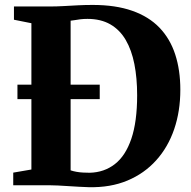

<svg xmlns="http://www.w3.org/2000/svg" viewBox="-20 -770 794 798"><path d="M349 8Q330 7.5 307.8 6.2Q285.5 5 263.2 3.5Q241 2 221 1Q201 0 186 0H35V-52.5L110.5 -65.5V-673.5L38 -688V-743H184Q216 -743 245.8 -744.8Q275.5 -746.5 304.8 -748Q334 -749.5 365 -749.5Q460.5 -749.5 529.5 -725.2Q598.5 -701 642.8 -655Q687 -609 708.2 -543.8Q729.5 -478.5 729.5 -397Q729.5 -308 704 -233.2Q678.5 -158.5 629.2 -103.8Q580 -49 509.5 -19.5Q439 10 349 8ZM353 -52Q413 -53.5 457.2 -87.8Q501.5 -122 525.8 -193Q550 -264 550 -374Q550 -445.5 538.5 -503.8Q527 -562 502.5 -604Q478 -646 438.5 -668.8Q399 -691.5 343.5 -691.5Q327 -691.5 313.5 -689.8Q300 -688 289.8 -686.2Q279.5 -684.5 273.5 -684V-62Q285.5 -58 298.5 -55.8Q311.5 -53.5 325.2 -52.8Q339 -52 353 -52ZM52.5 -358V-418H394.5V-358Z"/></svg>

Font: Merriweather 48pt ExtraBold
Style: Regular
Weight: 800
Version: Version 2.100